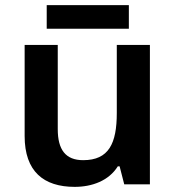

<svg xmlns="http://www.w3.org/2000/svg" viewBox="-20 -718 684 748"><path d="M482 -698H162V-606H482ZM564 -543H435V-278C435 -159 404 -94 304 -94C236 -94 205 -134 205 -215V-543H76V-188C76 -50 150 10 271 10C339 10 404 -14 439 -70H446L464 0H564Z"/></svg>

Font: Noto Sans Balinese SemiBold
Style: Regular
Weight: 600
Designer: Aditya Bayu, David Williams
Foundry: David Williams
Version: Version 2.005